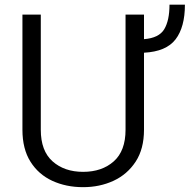

<svg xmlns="http://www.w3.org/2000/svg" viewBox="-20 -772 792 802"><path d="M504.4 -710.9H581.5V-608.4Q644 -613.3 666 -649.9Q688 -686.5 688 -752.4H752.4Q752.4 -658.7 713.4 -607.7Q674.3 -556.6 581.5 -551.8V-230Q581.5 -149.9 546.6 -96.7Q511.7 -43.5 454.1 -16.8Q396.5 9.8 327.1 9.8Q255.9 9.8 198.2 -16.8Q140.6 -43.5 107.2 -96.7Q73.7 -149.9 73.7 -230V-710.9H150.4V-230Q150.4 -141.6 199.7 -97.9Q249 -54.2 327.1 -54.2Q405.8 -54.2 455.1 -97.9Q504.4 -141.6 504.4 -230Z"/></svg>

Font: Vazirmatn RD FD Light
Style: Regular
Weight: 300
Designer: Saber Rastikerdar
Foundry: Saber Rastikerdar
Version: Version 33.003